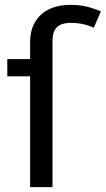

<svg xmlns="http://www.w3.org/2000/svg" viewBox="-20 -770 435 790"><path d="M10 -456H104V0H196V-600C196 -651 216 -676 274 -676C301 -676 332 -671 366 -656L395 -723C353 -741 319 -750 269 -750C162 -750 104 -687 104 -599V-527H10Z"/></svg>

Font: FiraGO Unicode
Style: Regular
Weight: 400
Designer: bBox Type
Foundry: bBox Type GmbH
Version: Version 1.001;PS 001.001;hotconv 1.0.88;makeotf.lib2.5.64775